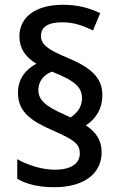

<svg xmlns="http://www.w3.org/2000/svg" viewBox="-20 -784 503 801"><path d="M55 -398C55 -318 106 -281 202 -239C293 -199 313 -182 313 -144C313 -106 283 -76 208 -76C155 -76 93 -96 52 -120V-38C92 -15 142 -3 206 -3C330 -3 404 -59 404 -149C404 -198 381 -233 338 -261C376 -285 407 -326 407 -388C407 -463 355 -504 259 -544C180 -577 151 -598 151 -634C151 -670 178 -691 240 -691C288 -691 326 -677 368 -657L398 -729C351 -751 306 -764 242 -764C130 -764 61 -714 61 -632C61 -582 86 -546 132 -518C89 -496 55 -456 55 -398ZM140 -409C140 -446 165 -474 197 -485C296 -446 322 -419 322 -373C322 -336 300 -311 274 -294L249 -306C171 -340 140 -366 140 -409Z"/></svg>

Font: Noto Sans Myanmar UI SemiCondensed Medium
Style: Regular
Weight: 500
Width: 4
Designer: Monotype Design Team
Foundry: Monotype Imaging Inc.
Version: Version 2.103